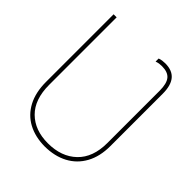

<svg xmlns="http://www.w3.org/2000/svg" viewBox="-208 -862 998 998"><g transform="rotate(45 291.5 -362.5)"><path d="M287.6 11.7Q217.3 11.2 165 -16.8Q112.8 -44.9 84 -99.1Q55.2 -153.3 55.2 -231.4V-727.5H77.6V-231.4Q77.6 -124 134.5 -67.9Q191.4 -11.7 287.6 -11.7Q386.7 -11.7 446 -68.6Q505.4 -125.5 505.4 -231.4V-616.2Q505.4 -668.5 486.3 -691.7Q467.3 -714.8 423.3 -714.8Q412.6 -714.8 403.6 -713.4Q394.5 -711.9 383.3 -708V-730.5Q394 -734.4 404.3 -735.8Q414.6 -737.3 425.3 -737.3Q477.5 -737.3 502.7 -707Q527.8 -676.8 527.8 -616.2V-231.4Q527.8 -154.8 497.8 -100.3Q467.8 -45.9 413.8 -17.3Q359.9 11.2 287.6 11.7Z"/></g></svg>

Font: Inter 17pt Thin
Style: Regular
Weight: 250
Version: Version 4.001;git-66647c0bb